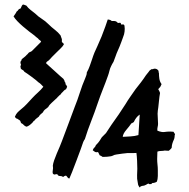

<svg xmlns="http://www.w3.org/2000/svg" viewBox="-20 -806 835 850"><path d="M252 -393.6Q250 -388.7 246.1 -386.2Q242.2 -383.8 239.3 -379.9Q236.3 -377.9 233.9 -374.5Q231.4 -371.1 227.5 -368.2Q219.7 -360.4 209 -351.1Q198.2 -341.8 193.4 -332Q182.6 -324.2 177.7 -319.8Q172.9 -315.4 169.9 -308.6Q163.1 -302.7 158.7 -298.8Q154.3 -294.9 152.3 -290Q145.5 -284.2 141.1 -281.2Q136.7 -278.3 133.8 -273.4Q127.9 -270.5 125 -264.6Q110.4 -249 97.7 -245.1Q89.8 -247.1 85.4 -252.4Q81.1 -257.8 74.2 -260.7Q72.3 -262.7 71.3 -266.6Q70.3 -270.5 68.4 -272.5Q65.4 -274.4 62.5 -276.4Q59.6 -278.3 56.6 -280.3Q50.8 -281.2 48.8 -284.7Q46.9 -288.1 45.9 -289.1Q50.8 -300.8 56.6 -307.1Q62.5 -313.5 73.2 -322.3Q86.9 -333 99.1 -346.2Q111.3 -359.4 123 -372.1Q134.8 -384.8 147.9 -396.5Q161.1 -408.2 171.9 -421.9Q167 -426.8 162.1 -432.1Q157.2 -437.5 150.4 -441.4Q147.5 -444.3 138.7 -451.7Q129.9 -459 119.6 -466.3Q109.4 -473.6 100.6 -480Q91.8 -486.3 87.9 -488.3Q85.9 -493.2 81.1 -495.6Q76.2 -498 72.3 -502Q69.3 -514.6 71.3 -515.6Q73.2 -516.6 73.2 -518.6Q68.4 -531.2 72.3 -535.2Q76.2 -539.1 76.2 -543.9Q82 -548.8 87.9 -553.2Q93.8 -557.6 98.6 -563.5Q101.6 -565.4 104 -568.8Q106.4 -572.3 109.4 -574.2Q115.2 -577.1 117.2 -577.6Q119.1 -578.1 121.1 -580.1Q130.9 -590.8 141.6 -600.6Q152.3 -610.4 162.1 -621.1Q160.2 -626 155.8 -628.4Q151.4 -630.9 148.4 -635.7Q143.6 -638.7 140.1 -642.1Q136.7 -645.5 131.8 -649.4Q122.1 -656.2 108.4 -667Q94.7 -677.7 81.5 -689Q68.4 -700.2 57.1 -711.9Q45.9 -723.6 40 -733.4Q47.9 -744.1 49.8 -747.6Q51.8 -751 53.7 -754.9Q58.6 -757.8 61 -762.2Q63.5 -766.6 71.3 -768.6Q75.2 -778.3 77.1 -781.2Q79.1 -784.2 82 -786.1Q86.9 -785.2 96.7 -781.2Q104.5 -770.5 115.2 -762.2Q126 -753.9 135.7 -746.1Q149.4 -732.4 165 -722.7Q180.7 -712.9 194.3 -699.2Q208 -685.5 222.7 -674.3Q237.3 -663.1 248 -649.4Q249 -644.5 251 -640.6Q252.9 -636.7 253.9 -632.8V-620.1Q260.7 -614.3 261.7 -612.8Q262.7 -611.3 262.7 -609.4Q257.8 -600.6 249 -592.3Q240.2 -584 230 -573.7Q219.7 -563.5 210.4 -554.2Q201.2 -544.9 200.2 -543Q196.3 -538.1 190.9 -535.2Q185.5 -532.2 183.6 -526.4Q183.6 -526.4 195.3 -515.6Q207 -504.9 220.7 -492.7Q234.4 -480.5 246.6 -469.2Q258.8 -458 260.7 -457Q261.7 -455.1 263.7 -452.1Q265.6 -449.2 265.6 -447.3Q266.6 -442.4 269 -440.4Q271.5 -438.5 269.5 -433.6Q273.4 -430.7 274.4 -427.7Q275.4 -424.8 277.3 -421.9Q276.4 -418.9 274.9 -416.5Q273.4 -414.1 272.5 -411.1Q265.6 -408.2 261.7 -403.3Q257.8 -398.4 252 -393.6ZM754.9 -211.9Q752.9 -208 752.9 -200.2Q752 -192.4 751 -191.4Q750 -190.4 750 -188.5Q740.2 -168 740.2 -152.3Q738.3 -148.4 734.9 -145.5Q731.4 -142.6 727.5 -138.7Q712.9 -138.7 710 -139.6Q702.1 -137.7 692.9 -137.7Q683.6 -137.7 676.8 -134.8Q676.8 -127 676.3 -118.7Q675.8 -110.4 675.8 -102.5Q675.8 -89.8 677.2 -77.6Q678.7 -65.4 678.7 -52.7Q678.7 -41 678.7 -26.9Q678.7 -12.7 673.8 -1Q671.9 0 667 2Q662.1 3.9 660.2 3.9Q652.3 2.9 650.4 8.8Q639.6 9.8 639.6 8.3Q639.6 6.8 635.7 6.8Q624 13.7 619.6 15.1Q615.2 16.6 611.3 16.6Q601.6 18.6 601.1 21Q600.6 23.4 598.6 23.4Q596.7 23.4 595.2 19.5Q593.8 15.6 591.8 13.7Q591.8 9.8 589.8 2Q585.9 -14.6 586.9 -31.2Q587.9 -47.9 587.9 -58.6Q587.9 -73.2 586.9 -94.2Q585.9 -115.2 584 -128.9Q567.4 -127.9 555.2 -128.4Q543 -128.9 532.2 -127Q529.3 -127 522.5 -126Q515.6 -125 508.8 -124Q502 -123 495.6 -122.1Q489.3 -121.1 486.3 -120.1Q482.4 -118.2 479 -116.7Q475.6 -115.2 471.7 -114.3Q454.1 -111.3 434.6 -111.3Q425.8 -117.2 424.3 -117.2Q422.9 -117.2 420.9 -119.1Q417 -126 416.5 -128.4Q416 -130.9 413.1 -132.8Q405.3 -130.9 400.9 -133.3Q396.5 -135.7 390.6 -140.6Q392.6 -148.4 397.5 -152.3Q402.3 -156.2 404.3 -163.1Q416 -174.8 420.9 -182.6Q425.8 -190.4 430.7 -198.2Q435.5 -203.1 439.9 -207.5Q444.3 -211.9 449.2 -216.8Q455.1 -225.6 461.4 -235.4Q467.8 -245.1 473.6 -253.9Q490.2 -277.3 505.9 -299.8Q521.5 -322.3 536.1 -345.7Q543.9 -359.4 557.6 -378.9Q571.3 -398.4 580.1 -411.1Q591.8 -425.8 603.5 -440.9Q615.2 -456.1 626 -472.7Q629.9 -477.5 631.8 -480Q633.8 -482.4 637.7 -487.3Q641.6 -494.1 645.5 -496.1Q649.4 -498 651.4 -500Q655.3 -499 658.2 -500.5Q661.1 -502 665 -502Q674.8 -502 680.7 -494.1Q682.6 -491.2 682.1 -488.3Q681.6 -485.4 683.6 -483.4Q683.6 -469.7 685.5 -457Q687.5 -444.3 695.3 -433.6Q690.4 -420.9 686.5 -418Q682.6 -415 680.7 -410.2Q685.5 -403.3 686 -400.9Q686.5 -398.4 688.5 -394.5Q685.5 -377.9 684.1 -361.8Q682.6 -345.7 680.7 -330.1Q679.7 -323.2 678.7 -316.4Q677.7 -309.6 677.7 -302.7Q677.7 -292 678.7 -280.8Q679.7 -269.5 679.7 -257.8Q679.7 -251 677.7 -243.2Q675.8 -235.4 676.8 -227.5Q696.3 -219.7 708 -221.7Q719.7 -223.6 733.4 -223.6Q743.2 -223.6 748 -222.7Q750 -220.7 751.5 -217.3Q752.9 -213.9 754.9 -211.9ZM592.8 -208Q594.7 -230.5 595.7 -252.9Q596.7 -275.4 598.6 -298.8Q589.8 -293 583.5 -284.7Q577.1 -276.4 572.3 -265.6Q569.3 -264.6 567.4 -262.7Q565.4 -260.7 561.5 -259.8Q553.7 -248 539.1 -231Q524.4 -213.9 523.4 -200.2Q540 -201.2 558.1 -202.1Q576.2 -203.1 592.8 -208ZM532.2 -678.7Q532.2 -666 529.3 -654.3Q527.3 -648.4 523.9 -638.7Q520.5 -628.9 516.6 -618.7Q512.7 -608.4 508.8 -598.6Q504.9 -588.9 502 -583Q496.1 -570.3 491.7 -557.1Q487.3 -543.9 482.4 -532.2Q479.5 -527.3 476.6 -522.5Q473.6 -517.6 471.7 -512.7Q466.8 -502.9 464.4 -492.2Q461.9 -481.4 458 -470.7Q447.3 -440.4 435.5 -411.1Q423.8 -381.8 413.1 -350.6Q399.4 -309.6 383.8 -270Q368.2 -230.5 355.5 -189.5Q352.5 -186.5 351.6 -183.6Q350.6 -180.7 348.6 -177.7Q346.7 -170.9 337.9 -147Q329.1 -123 318.8 -95.7Q308.6 -68.4 299.3 -44.9Q290 -21.5 287.1 -15.6Q281.2 -16.6 278.8 -21Q276.4 -25.4 272.5 -28.3Q265.6 -28.3 259.8 -22.5Q252.9 -27.3 245.1 -26.9Q237.3 -26.4 233.4 -35.2Q228.5 -35.2 225.6 -34.2Q222.7 -33.2 219.7 -33.2Q213.9 -36.1 213.4 -39.1Q212.9 -42 212.9 -44.9Q212.9 -49.8 213.9 -53.7Q214.8 -57.6 214.8 -61.5Q214.8 -64.5 214.4 -67.4Q213.9 -70.3 213.9 -72.3Q214.8 -82 219.7 -96.2Q224.6 -110.4 231.4 -126.5Q238.3 -142.6 244.6 -157.2Q251 -171.9 253.9 -180.7Q268.6 -219.7 282.7 -257.3Q296.9 -294.9 310.5 -332Q323.2 -363.3 333.5 -396Q343.8 -428.7 357.4 -460Q359.4 -465.8 361.8 -471.7Q364.3 -477.5 364.3 -485.4Q372.1 -499 377.4 -514.2Q382.8 -529.3 387.7 -543.9Q392.6 -559.6 398.4 -573.7Q404.3 -587.9 411.1 -601.6Q420.9 -623 429.7 -644.5Q438.5 -666 446.3 -688.5L457 -719.7Q469.7 -718.8 474.6 -712.9Q482.4 -712.9 486.3 -712.9Q495.1 -712.9 502 -704.1Q515.6 -707 515.1 -702.1Q514.6 -697.3 519.5 -697.3Q530.3 -700.2 531.2 -690.9Q532.2 -681.6 532.2 -678.7Z"/></svg>

Font: Caesar Dressing
Style: Regular
Weight: 400
Designer: Dathan Boardman
Foundry: Open Window
Version: Version 1.000